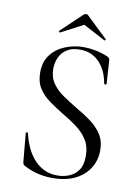

<svg xmlns="http://www.w3.org/2000/svg" viewBox="-90 -855 670 926"><g transform="rotate(10 245.5 -391.5)"><path d="M145.2 -508Q145.2 -466.8 165.5 -437.5Q185.8 -408.2 218.1 -386Q250.4 -363.8 286.2 -342.4Q323.4 -320.8 357.5 -296.7Q391.6 -272.6 414.1 -239.7Q436.6 -206.8 436.6 -158.8Q436.6 -111.4 412.9 -72.6Q389.2 -33.8 343.5 -10.9Q297.8 12 231 12Q207.4 12 183.7 8.4Q160 4.8 136.7 -3Q113.4 -10.8 90.2 -23.2Q85.4 -26.2 83.6 -30.5Q81.8 -34.8 81 -42.2L68.4 -178Q67.4 -183 72.9 -183.5Q78.4 -184 79.4 -180Q85.6 -149.8 98.8 -118.9Q112 -88 132.9 -62.2Q153.8 -36.4 183.8 -20.3Q213.8 -4.2 253.8 -4.2Q283.2 -4.2 310.6 -15Q338 -25.8 355.5 -50.8Q373 -75.8 373 -119.2Q373 -167.8 351.6 -200.5Q330.2 -233.2 297.2 -257.1Q264.2 -281 227.4 -302.4Q192.4 -323.8 159.6 -347.1Q126.8 -370.4 106.4 -401.9Q86 -433.4 86 -479.8Q86 -532.6 113.1 -567.3Q140.2 -602 183.1 -619Q226 -636 272 -636Q300 -636 330 -630.3Q360 -624.6 389 -612.4Q397.4 -609.2 400.7 -604.6Q404 -600 404 -594.8L411.2 -480.6Q411.2 -476.8 405.9 -476.5Q400.6 -476.2 399.4 -480Q396.6 -500 387.6 -524.3Q378.6 -548.6 361.8 -570.6Q345 -592.6 319 -606.9Q293 -621.2 256.2 -621.2Q216.8 -621.2 192.3 -604.8Q167.8 -588.4 156.5 -562.9Q145.2 -537.4 145.2 -508ZM141 -692.4 244 -790Q249 -795 256 -795Q263 -795 267 -790L369 -692.4Q372 -691.4 369 -687.9Q366 -684.4 364 -685.4L256 -742.8L147 -685.4Q146 -684.4 142.5 -687.9Q139 -691.4 141 -692.4Z"/></g></svg>

Font: Cormorant Infant Light
Style: Regular
Weight: 300
Designer: Christian Thalmann (Catharsis Fonts)
Foundry: Catharsis Fonts
Version: Version 4.001